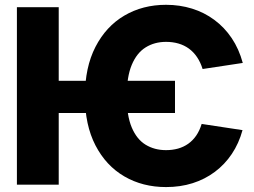

<svg xmlns="http://www.w3.org/2000/svg" viewBox="-20 -757 1042 787"><path d="M697.3 -425.8V-293.9H188.5V-425.8ZM975.1 -499 810.5 -474.1Q801.8 -502 787.6 -522.9Q773.4 -543.9 754.2 -557.9Q734.9 -571.8 711.4 -578.6Q688 -585.4 660.6 -585.4Q613.3 -585.4 576.9 -562.7Q540.5 -540 520 -491Q499.5 -441.9 499.5 -362.3Q499.5 -283.2 520 -234.6Q540.5 -186 576.9 -163.8Q613.3 -141.6 660.6 -141.6Q686.5 -141.6 709.5 -147.9Q732.4 -154.3 751.5 -167.7Q770.5 -181.2 784.4 -201.4Q798.3 -221.7 806.6 -249L974.1 -223.6Q959 -168.9 930.2 -126Q901.4 -83 860.6 -52.5Q819.8 -22 769.5 -6.1Q719.2 9.8 660.6 9.8Q564.9 9.8 489.7 -33.9Q414.6 -77.6 371.3 -161.1Q328.1 -244.6 328.1 -362.3Q328.1 -481 371.3 -564.9Q414.6 -648.9 489.7 -693.1Q564.9 -737.3 660.6 -737.3Q716.8 -737.3 767.1 -721.7Q817.4 -706.1 858.6 -675.5Q899.9 -645 929.7 -600.8Q959.5 -556.6 975.1 -499ZM220.7 -727.5V0H49.3V-727.5Z"/></svg>

Font: Inter 28pt ExtraBold
Style: Regular
Weight: 800
Designer: Rasmus Andersson
Foundry: rsms
Version: Version 4.001;git-66647c0bb